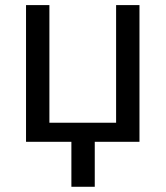

<svg xmlns="http://www.w3.org/2000/svg" viewBox="-20 -548 640 742"><path d="M170.9 -528.3V-73.7H428.7V-528.3H519V0H346.2V173.8H255.9V0H80.6V-528.3Z"/></svg>

Font: Roboto Mono
Style: Regular
Weight: 400
Designer: Google
Version: Version 2.000985; 2015; ttfautohint (v1.3)